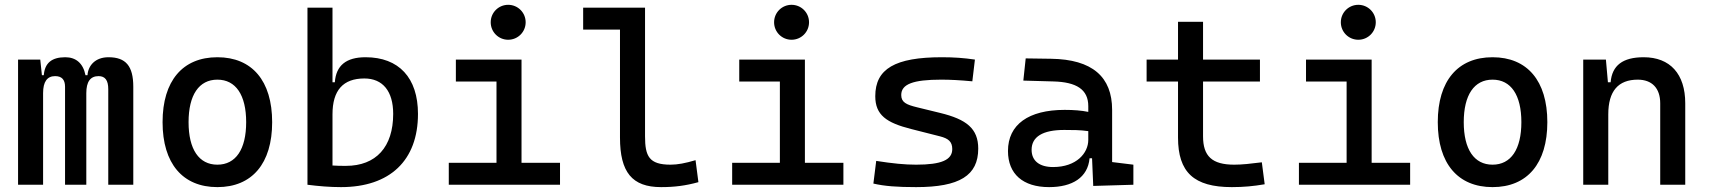

<svg xmlns="http://www.w3.org/2000/svg" viewBox="-20 -764 7071 794"><path d="M427.7 0H531.2V-405.3C531.2 -491.2 500 -527.3 428.7 -527.3C374 -527.3 344.7 -493.2 341.8 -453.1H333.5C323.7 -502.9 293.5 -527.3 250 -527.3C193.4 -527.3 165 -502.9 161.1 -453.1H153.3L146.5 -517.6H54.7V0H158.2V-378.9C158.2 -425.8 174.8 -449.2 208 -449.2C235.4 -449.2 249 -434.6 249 -405.3V0H336.9V-378.9C336.9 -425.8 353.5 -449.2 387.7 -449.2C415 -449.2 427.7 -431.6 427.7 -395.5Z M878.9 9.8C1022.5 9.8 1105.5 -87.9 1105.5 -258.8C1105.5 -429.7 1022.5 -527.3 878.9 -527.3C735.4 -527.3 652.3 -429.7 652.3 -258.8C652.3 -87.9 735.4 9.8 878.9 9.8ZM878.9 -83C802.7 -83 759.8 -146.5 759.8 -258.8C759.8 -371.1 802.7 -434.6 878.9 -434.6C955.1 -434.6 998 -371.1 998 -258.8C998 -146.5 955.1 -83 878.9 -83Z M1390.1 9.8C1592.8 9.8 1708.5 -100.6 1708.5 -293C1708.5 -442.4 1629.4 -527.3 1491.7 -527.3C1411.6 -527.3 1369.6 -493.2 1364.7 -423.8H1355V-732.4H1251.5V0C1298.3 5.9 1343.3 9.8 1390.1 9.8ZM1355 -291C1355 -390.6 1398.9 -439.5 1486.8 -439.5C1563 -439.5 1606 -386.7 1606 -293C1606 -156.2 1535.2 -78.1 1410.6 -78.1C1392.1 -78.1 1373.5 -78.1 1355 -79.6Z M1835.9 0H2295.9V-90.8H2136.7V-517.6H1865.2V-426.8H2033.2V-90.8H1835.9ZM2081.5 -599.6C2121.6 -599.6 2153.8 -631.8 2153.8 -671.9C2153.8 -711.9 2121.6 -744.1 2081.5 -744.1C2041.5 -744.1 2009.3 -711.9 2009.3 -671.9C2009.3 -631.8 2041.5 -599.6 2081.5 -599.6Z M2713.9 9.8C2769.5 9.8 2815.4 3.9 2868.2 -10.7L2856.4 -101.6C2813.5 -88.9 2782.2 -83 2752.9 -83C2664.1 -83 2647.5 -118.2 2647.5 -200.2V-732.4H2391.6V-641.6H2543.9V-195.3C2543.9 -51.8 2593.8 9.8 2713.9 9.8Z M3007.8 0H3467.8V-90.8H3308.6V-517.6H3037.1V-426.8H3205.1V-90.8H3007.8ZM3253.4 -599.6C3293.5 -599.6 3325.7 -631.8 3325.7 -671.9C3325.7 -711.9 3293.5 -744.1 3253.4 -744.1C3213.4 -744.1 3181.2 -711.9 3181.2 -671.9C3181.2 -631.8 3213.4 -599.6 3253.4 -599.6Z M3768.6 9.8C3948.2 9.8 4025.4 -38.1 4025.4 -149.4C4025.4 -232.4 3976.6 -270.5 3868.2 -296.9L3772.5 -320.3C3728 -331.1 3707 -340.8 3707 -371.1C3707 -416 3755.9 -434.6 3872.1 -434.6C3910.2 -434.6 3948.2 -432.6 4001 -427.7L4011.7 -517.6C3965.8 -524.4 3924.8 -527.3 3875 -527.3C3681.6 -527.3 3599.6 -479.5 3599.6 -366.2C3599.6 -288.1 3646 -256.3 3748 -230.5L3867.2 -200.2C3901.4 -191.4 3918 -178.7 3918 -147.5C3918 -102.5 3873 -83 3768.6 -83C3721.7 -83 3671.9 -87.9 3603.5 -98.6L3591.8 -4.9C3637.7 5.9 3690.4 9.8 3768.6 9.8Z M4501 4.9 4667 0V-83L4579.1 -93.8V-309.6C4579.1 -446.3 4497.1 -518.6 4326.2 -521L4221.7 -522.5L4211.9 -430.7L4335.9 -427.2C4431.6 -424.8 4480.5 -394 4480.5 -325.2V-301.3C4452.1 -307.1 4419.9 -309.6 4382.8 -309.6C4233.4 -309.6 4148.4 -249 4148.4 -139.6C4148.4 -44.4 4210.4 9.8 4318.4 9.8C4414.6 9.8 4478.5 -29.8 4485.8 -109.4H4496.1ZM4480.5 -221.7V-185.5C4480.5 -130.9 4431.6 -73.2 4335 -73.2C4278.3 -73.2 4246.1 -99.1 4246.1 -144.5C4246.1 -198.7 4292.5 -226.6 4380.9 -226.6C4414.6 -226.6 4447.3 -226.6 4480.5 -221.7Z M5074.2 9.8C5123 9.8 5164.1 5.9 5210 -2L5198.2 -92.8C5151.4 -86.9 5116.2 -83 5084 -83C4992.2 -83 4955.1 -118.2 4955.1 -200.2V-426.8H5190.4V-517.6H4955.1V-673.8H4851.6V-517.6H4721.7V-426.8H4851.6V-195.3C4851.6 -51.8 4917 9.8 5074.2 9.8Z M5351.6 0H5811.5V-90.8H5652.3V-517.6H5380.9V-426.8H5548.8V-90.8H5351.6ZM5597.2 -599.6C5637.2 -599.6 5669.4 -631.8 5669.4 -671.9C5669.4 -711.9 5637.2 -744.1 5597.2 -744.1C5557.1 -744.1 5524.9 -711.9 5524.9 -671.9C5524.9 -631.8 5557.1 -599.6 5597.2 -599.6Z M6152.3 9.8C6295.9 9.8 6378.9 -87.9 6378.9 -258.8C6378.9 -429.7 6295.9 -527.3 6152.3 -527.3C6008.8 -527.3 5925.8 -429.7 5925.8 -258.8C5925.8 -87.9 6008.8 9.8 6152.3 9.8ZM6152.3 -83C6076.2 -83 6033.2 -146.5 6033.2 -258.8C6033.2 -371.1 6076.2 -434.6 6152.3 -434.6C6228.5 -434.6 6271.5 -371.1 6271.5 -258.8C6271.5 -146.5 6228.5 -83 6152.3 -83Z M6845.7 0H6949.2V-336.9C6949.2 -458 6886.7 -527.3 6777.3 -527.3C6690.4 -527.3 6646.5 -493.2 6640.6 -423.8H6629.4L6621.1 -517.6H6527.3V0H6630.9V-291C6630.9 -387.2 6671.9 -434.6 6752.9 -434.6C6811.5 -434.6 6845.7 -399.4 6845.7 -336.9Z"/></svg>

Font: Cascadia Code PL
Style: Regular
Weight: 400
Monospace: yes
Designer: Aaron Bell
Foundry: Saja Typeworks
Version: Version 2404.023